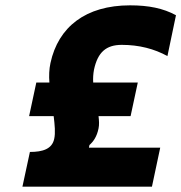

<svg xmlns="http://www.w3.org/2000/svg" viewBox="-20 -699 679 719"><path d="M496 -390H329C328 -406 329 -422 332 -438C346 -504 378 -531 436 -531C501 -531 558 -516 607 -489L639 -642C591 -668 537 -679 467 -679C301 -679 198 -598 169 -463C164 -440 163 -415 165 -390H116L89 -264H181C185 -231 188 -201 183 -179C175 -141 140 -130 92 -130L64 0H549L580 -146H313L315 -156C330 -169 343 -188 349 -218C352 -232 351 -247 349 -264H469Z"/></svg>

Font: LT Wave Mono Black
Style: Italic
Weight: 900
Designer: Daniel Lyons
Version: Version 2.5 (Glyphs App)